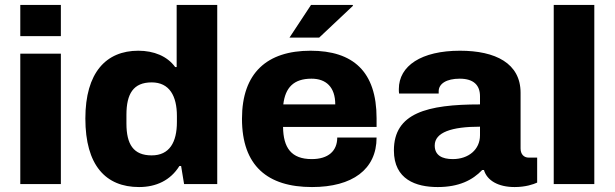

<svg xmlns="http://www.w3.org/2000/svg" viewBox="-20 -744 2484 776"><path d="M62 -598H226V-724H62ZM62 0H226V-527H62Z M542 12C611 12 669 -15 705 -73H712L724 0H858V-724H694V-473H688C656 -517 602 -539 539 -539C409 -539 325 -451 325 -265C325 -76 407 12 542 12ZM593 -116C519 -116 491 -161 491 -245V-280C491 -365 519 -411 593 -411C665 -411 695 -356 695 -275V-251C695 -169 665 -116 593 -116Z M1150 -592H1270L1407 -721L1405 -724H1237ZM1241 12C1404 12 1502 -59 1502 -188H1343C1343 -134 1307 -101 1240 -101C1157 -101 1125 -147 1124 -231H1502V-266C1502 -455 1407 -539 1235 -539C1060 -539 958 -450 958 -264C958 -74 1061 12 1241 12ZM1125 -322C1133 -390 1167 -426 1239 -426C1298 -426 1335 -392 1335 -322Z M1749 12C1835 12 1890 -16 1929 -57H1936C1948 -15 1993 12 2060 12C2104 12 2136 1 2151 -6V-107H2117C2097 -107 2084 -121 2084 -144V-369C2084 -488 1983 -539 1839 -539C1683 -539 1592 -478 1592 -384C1592 -377 1592 -372 1593 -366H1753V-375C1753 -406 1785 -426 1838 -426C1895 -426 1920 -399 1920 -355V-322C1706 -322 1572 -287 1572 -136C1572 -18 1662 12 1749 12ZM1810 -101C1767 -101 1737 -116 1737 -156C1737 -209 1805 -232 1920 -232V-197C1920 -140 1874 -101 1810 -101Z M2218 0H2382V-724H2218Z"/></svg>

Font: Archivo ExtraBold
Style: Regular
Weight: 800
Designer: Hector Gatti
Foundry: Omnibus-Type
Version: Version 2.001